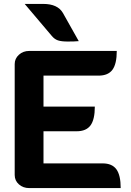

<svg xmlns="http://www.w3.org/2000/svg" viewBox="-20 -960 671 980"><path d="M55 -633Q55 -661 76.5 -680.5Q98 -700 129 -700H576Q576 -634 554 -604Q532 -574 483 -574H202V-416H464Q464 -350 442 -320Q420 -290 371 -290H202V-126H504Q552 -126 574 -96Q596 -66 596 0H129Q98 0 76.5 -19Q55 -38 55 -67ZM326 -748Q293 -748 275.5 -754Q258 -760 244 -777L106 -940H201Q274 -940 301 -894L382 -750Q360 -748 326 -748Z"/></svg>

Font: K2D ExtraBold
Style: Regular
Weight: 800
Designer: Katatrad Aksorn Co.,Ltd.
Foundry: Cadson Demak Co.,Ltd.
Version: Version 1.000; ttfautohint (v1.6)